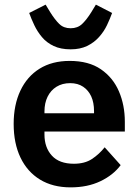

<svg xmlns="http://www.w3.org/2000/svg" viewBox="-20 -797 598 829"><path d="M285 12Q208 12 153 -21.5Q98 -55 68.5 -116.5Q39 -178 39 -262Q39 -344 68 -405.5Q97 -467 151 -500.5Q205 -534 281 -534Q363 -534 415.5 -498Q468 -462 493.5 -402.5Q519 -343 519 -271V-229H172V-216Q172 -160 204 -125Q236 -90 299 -90Q346 -90 377 -110.5Q408 -131 432 -161L501 -84Q469 -41 413.5 -14.5Q358 12 285 12ZM283 -438Q249 -438 224 -422.5Q199 -407 185.5 -379.5Q172 -352 172 -316V-308H386V-317Q386 -354 374 -380.5Q362 -407 339 -422.5Q316 -438 283 -438ZM285 -584Q242 -584 211.5 -598.5Q181 -613 161 -637Q141 -661 128 -688.5Q115 -716 106 -741L177 -777L197 -744Q217 -712 236 -693.5Q255 -675 285 -675Q315 -675 334.5 -693.5Q354 -712 374 -744L394 -777L464 -741Q455 -716 442 -688.5Q429 -661 407.5 -637Q386 -613 356 -598.5Q326 -584 285 -584Z"/></svg>

Font: IBM Plex Sans SemiBold
Style: Regular
Weight: 600
Designer: Mike Abbink, Paul van der Laan, Pieter van Rosmalen
Foundry: Bold Monday
Version: Version 3.201